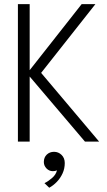

<svg xmlns="http://www.w3.org/2000/svg" viewBox="-20 -680 513 922"><path d="M177.5 -330 456 0H388L122.5 -312.5V0H66V-660H122.5V-343L372 -660H438ZM216.5 221.5 193.5 199.5Q210.5 191.5 229.8 175Q249 158.5 253.5 138Q245 142 234 142Q216 142 203.2 128.8Q190.5 115.5 190.5 98Q190.5 76 204.5 62.5Q218.5 49 239.5 49Q260.5 49 275.8 64Q291 79 291 103Q291 129.5 280.5 152.5Q270 175.5 253.2 193Q236.5 210.5 216.5 221.5Z"/></svg>

Font: League Spartan Thin Light
Style: Regular
Weight: 300
Version: Version 2.002